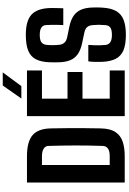

<svg xmlns="http://www.w3.org/2000/svg" viewBox="205 -1113 917 1367"><g transform="rotate(-90 663.5 -429.5)"><path d="M47.6 0V-696H235.6Q337.2 -696 384.1 -656.6Q431.1 -617.3 432.9 -525.3Q434 -471.3 434.5 -414.1Q435 -356.9 434.7 -296.5Q434.4 -236 432.9 -171.8Q431.6 -102.9 406.6 -65.8Q381.7 -28.7 337.8 -14.3Q294 0 235.4 0ZM172 -106.8H235.4Q271.9 -106.8 289.8 -119.8Q307.6 -132.7 308.1 -157.5Q310 -210.1 310.7 -259.1Q311.4 -308 311.3 -355.1Q311.3 -402.1 310.4 -448.7Q309.5 -495.2 308.1 -542.8Q307.6 -564.9 288.3 -577.1Q269 -589.3 235.6 -589.3H172Z M520.1 0V-696H845.4V-589.3H644.5V-407.3H834.3V-300.6H644.5V-106.8H845.4V0ZM645.5 -736 738.3 -868.4H831.5L734 -736Z M1099 8.2Q1029.3 8.2 988.3 -9.3Q947.3 -26.9 928.4 -63.9Q909.5 -100.8 906.8 -159.5Q906.2 -184.4 906.5 -211.8Q906.8 -239.3 910.3 -259.3H1027.3Q1025.4 -233.7 1024.7 -212.1Q1024 -190.6 1024.8 -171.9Q1025.5 -153.3 1027.3 -135.8Q1029.5 -113.7 1047 -102.4Q1064.4 -91.1 1098.8 -91.1Q1135.1 -91.1 1150.8 -102.7Q1166.5 -114.3 1168.1 -137.4Q1170.6 -165.9 1170.6 -185Q1170.5 -204.2 1168.1 -229.3Q1166.3 -252.1 1154.9 -266.7Q1143.5 -281.3 1114.7 -287.4L1038 -303.8Q987.2 -314.7 958.5 -336.4Q929.9 -358.1 917.5 -390.3Q905.1 -422.5 903.6 -465.1Q903.1 -484.5 903.2 -502.1Q903.3 -519.6 903.8 -537.9Q906.3 -597.4 925.9 -634Q945.4 -670.6 987.3 -687.4Q1029.2 -704.2 1098.8 -704.2Q1196.6 -704.2 1240.9 -665.5Q1285.1 -626.9 1289.6 -537.8Q1290.1 -530.4 1289.9 -509.9Q1289.7 -489.4 1289.1 -468.1Q1288.5 -446.8 1288 -437.4H1168.4Q1169.9 -466.8 1170.2 -486Q1170.5 -505.3 1170 -522.1Q1169.5 -538.9 1168.4 -560.5Q1167.7 -582.5 1150 -593.7Q1132.4 -605 1098.6 -605Q1062.7 -605 1046.8 -593.5Q1031 -582 1028.3 -561.9Q1025.5 -540.2 1025.4 -514.9Q1025.3 -489.6 1028.3 -463.5Q1030.5 -444.7 1042.6 -430Q1054.6 -415.3 1084.4 -409.2L1152.4 -395.3Q1201.9 -385.5 1232.6 -365.2Q1263.2 -344.8 1277.7 -311.6Q1292.2 -278.4 1293.5 -229.4Q1294.1 -212 1294.1 -202.1Q1294.1 -192.3 1293.8 -183.1Q1293.6 -174 1292.6 -157.9Q1289 -98.4 1268.6 -61.8Q1248.2 -25.2 1206.9 -8.5Q1165.6 8.2 1099 8.2Z"/></g></svg>

Font: Big Shoulders Text SC Thin
Style: Regular
Weight: 100
Designer: Patric King
Foundry: XO Type Co
Version: Version 2.002